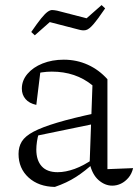

<svg xmlns="http://www.w3.org/2000/svg" viewBox="-20 -726 544 756"><path d="M422 5Q393 5 368 -17Q343 -39 333 -83L344 -390Q278 -444 184 -444Q164 -444 144.5 -441Q125 -438 107 -433L140 -452L123 -313Q95 -319 80.5 -336Q66 -353 66 -377Q66 -409 88 -435Q110 -461 147.5 -476Q185 -491 231 -491Q282 -491 326 -471Q370 -451 403 -414V-60L504 -64Q499 -42 486 -26.5Q473 -11 456.5 -3Q440 5 422 5ZM196 10Q132 9 92.5 -27Q53 -63 53 -120Q53 -148 66 -169Q79 -190 112 -207.5Q145 -225 205 -243Q265 -261 359 -281V-240L112 -189L133 -201Q128 -186 125.5 -168.5Q123 -151 123 -137Q123 -95 144 -71.5Q165 -48 207 -48Q238 -48 274 -61Q310 -74 350 -102V-85Q316 -53 279.5 -29.5Q243 -6 196 10ZM117 -587 103 -600Q127 -635 142 -653.5Q157 -672 167.5 -679.5Q178 -687 186.5 -686.5Q195 -686 205 -684L321 -654L380 -706L394 -693Q364 -649 347 -629.5Q330 -610 318 -607.5Q306 -605 292 -609L176 -639Z"/></svg>

Font: Piazzolla 24pt Light
Style: Regular
Weight: 300
Designer: Juan Pablo del Peral
Foundry: Huerta Tipografica
Version: Version 2.005